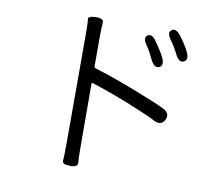

<svg xmlns="http://www.w3.org/2000/svg" viewBox="-85 -862 1169 1002"><g transform="rotate(10 500.0 -361.0)"><path d="M346 36Q304 36 306.5 15Q309 -6 309 -74V-657Q309 -716 306 -733.5Q303 -751 346 -752Q389 -752 386 -729Q383 -706 383 -657V-498Q383 -490 391 -488Q484 -460 607.5 -412Q731 -364 771 -344Q814 -323 796 -287Q777 -251 735 -274Q704 -291 583 -340Q474 -383 388 -410Q383 -412 383 -407L384 -74Q384 -12 386.5 12.5Q389 37 346 36ZM717 -553Q691 -541 670 -584Q648 -630 634 -649Q605 -688 627 -704Q649 -719 676 -679Q708 -633 720 -609Q742 -566 717 -553ZM838 -604Q813 -591 792 -634Q772 -674 753 -699Q724 -737 746 -753Q767 -769 796 -731Q824 -694 842 -659Q864 -616 838 -604Z"/></g></svg>

Font: Resource Han Rounded KR Normal
Style: Regular
Weight: 350
Designer: Cyano Hao (round all glyphs); Ryoko NISHIZUKA 西塚涼子 (kana, bopomofo & ideographs); Paul D. Hunt (Latin, Greek & Cyrillic)
Foundry: Cyano Hao
Version: 0.990